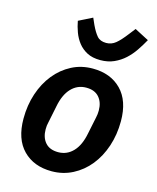

<svg xmlns="http://www.w3.org/2000/svg" viewBox="-118 -861 780 954"><g transform="rotate(15 272.5 -383.5)"><path d="M239 12Q147 12 92 -44Q37 -100 37 -205Q37 -274 57 -334Q77 -394 113 -438.5Q149 -483 198 -508.5Q247 -534 306 -534Q398 -534 453 -478Q508 -422 508 -317Q508 -248 488 -188Q468 -128 432 -83.5Q396 -39 346.5 -13.5Q297 12 239 12ZM246 -88Q291 -88 322.5 -121Q354 -154 366 -217L384 -304Q386 -314 387 -321.5Q388 -329 388 -340Q388 -382 365.5 -408Q343 -434 299 -434Q254 -434 222.5 -401Q191 -368 179 -305L161 -217Q159 -209 158 -201Q157 -193 157 -182Q157 -140 179.5 -114Q202 -88 246 -88ZM330 -584Q289 -584 261.5 -598.5Q234 -613 216 -636Q198 -659 187.5 -687.5Q177 -716 172 -744L242 -779L257 -745Q273 -711 289 -692.5Q305 -674 336 -674Q363 -674 384.5 -691.5Q406 -709 435 -747L460 -779L533 -741Q517 -712 498 -684Q479 -656 455 -634Q431 -612 400 -598Q369 -584 330 -584Z"/></g></svg>

Font: IBM Plex Sans SmBld
Style: Italic
Weight: 600
Italic angle: -11°
Designer: Mike Abbink, Paul van der Laan, Pieter van Rosmalen
Foundry: Bold Monday
Version: Version 3.005